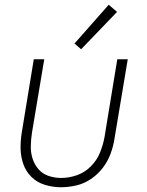

<svg xmlns="http://www.w3.org/2000/svg" viewBox="-20 -779 616 807"><path d="M236 8Q268 8 300.5 0.5Q333 -7 362 -26.5Q391 -46 412 -73.5Q433 -101 444.5 -132Q456 -163 461 -195L517 -530H473L419 -201Q413 -169 400 -137Q387 -105 361.5 -79.5Q336 -54 303 -42.5Q270 -31 237 -31Q210 -31 184.5 -39.5Q159 -48 142 -67.5Q125 -87 117 -112Q109 -137 109.5 -164.5Q110 -192 114 -219L166 -530H122L72 -225Q66 -190 66.5 -155.5Q67 -121 78 -89.5Q89 -58 112.5 -35Q136 -12 169 -2Q202 8 236 8ZM321 -572 472 -729 437 -759 293 -596Z"/></svg>

Font: Iosevka Sparkle Extralight
Style: Italic
Weight: 200
Italic angle: -9°
Designer: Belleve Invis
Foundry: Belleve Invis
Version: Version 4.5.0; ttfautohint (v1.8.3)